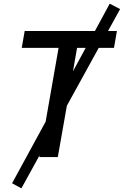

<svg xmlns="http://www.w3.org/2000/svg" viewBox="-20 -864 681 1056"><path d="M97.7 171.9 46.4 144 231 -194.8 302.2 -600.6H99.6L115.7 -693.4H502L583.5 -843.8L640.6 -814L574.2 -693.4H623L606.9 -600.6H522.9L347.7 -282.2L297.9 0H196.3L198.2 -10.7ZM381.3 -471.7 451.2 -600.6H403.8Z"/></svg>

Font: Cascadia Mono PL
Style: Italic
Weight: 400
Italic angle: -10°
Monospace: yes
Designer: Aaron Bell
Foundry: Saja Typeworks
Version: Version 2404.023; ttfautohint (v1.8.4)